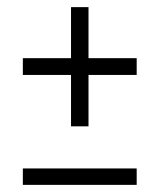

<svg xmlns="http://www.w3.org/2000/svg" viewBox="-20 -518 447 538"><path d="M179 -164V-308H44V-355H179V-498H228V-355H363V-308H228V-164ZM44 0V-46H363V0Z"/></svg>

Font: Alumni Sans Thin
Style: Regular
Weight: 400
Version: Version 1.018